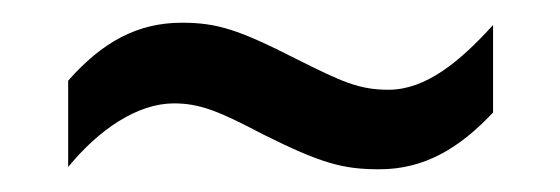

<svg xmlns="http://www.w3.org/2000/svg" viewBox="-20 -407 493 169"><path d="M40 -336V-260C67 -293 101 -316 133 -316C156 -316 173 -309 211 -289C263 -263 282 -258 314 -258C353 -258 384 -276 414 -308V-385C385 -353 355 -328 322 -328C296 -328 281 -335 241 -355C190 -381 171 -387 140 -387C101 -387 70 -370 40 -336Z"/></svg>

Font: Noto Sans Devanagari UI Condensed
Style: Regular
Weight: 400
Width: 3
Designer: Jelle Bosma - Monotype Design Team
Foundry: Monotype Imaging Inc.
Version: Version 2.004